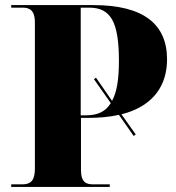

<svg xmlns="http://www.w3.org/2000/svg" viewBox="-20 -734 692 754"><path d="M24 0H411V-10H347C320 -10 298 -16 298 -67V-271H325C371 -271 412 -275 447 -283L505 -200L513 -206L457 -285C586 -318 636 -402 636 -501C636 -638 545 -714 347 -714H24V-704H68C93 -704 117 -697 117 -646V-72C117 -17 94 -10 65 -10H24ZM316 -281H297V-704H330C415 -704 447 -648 447 -495C447 -423 439 -372 420 -338L357 -429L349 -423L415 -329C394 -295 363 -281 316 -281Z"/></svg>

Font: Noto Serif Display ExtraBold
Style: Regular
Weight: 800
Designer: Monotype Design Team
Foundry: Monotype Imaging Inc.
Version: Version 2.009